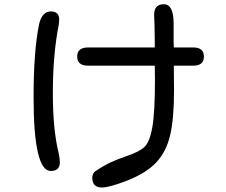

<svg xmlns="http://www.w3.org/2000/svg" viewBox="-20 -792 1040 885"><path d="M405.3 27.3Q405.3 9.8 417 -1Q457 -28.3 489.7 -43.5Q522.5 -58.6 565.4 -73.2Q621.1 -91.8 645.5 -114.3Q669.9 -136.7 682.1 -205.6Q694.3 -274.4 694.3 -425.8L693.4 -489.3H385.7Q335.9 -489.3 335.9 -531.2Q335.9 -573.2 385.7 -573.2H693.4V-595.7L692.4 -668.9L690.4 -723.6Q690.4 -772.5 735.4 -772.5Q779.3 -772.5 780.3 -686.5V-598.6L781.2 -573.2H871.1Q919.9 -573.2 919.9 -531.2Q919.9 -489.3 871.1 -489.3H781.2L782.2 -375Q782.2 -247.1 764.6 -170.4Q747.1 -93.8 700.7 -43.9Q654.3 5.9 564.5 41Q482.4 72.3 450.2 72.3Q405.3 72.3 405.3 27.3ZM160.2 -680.7Q173.8 -739.3 214.8 -739.3Q252.9 -739.3 252.9 -701.2L251 -678.7Q223.6 -542 223.6 -362.3Q223.6 -195.3 250 -87.9Q255.9 -60.5 255.9 -43.9Q255.9 -3.9 213.9 -3.9Q134.8 -3.9 134.8 -344.7Q134.8 -556.6 160.2 -680.7Z"/></svg>

Font: jf-openhuninn-2.0
Style: Regular
Weight: 400
Designer: [Kosugi Maru]
Designed by MOTOYA      

[Varela Round]
Joe Prince (Latin component); Avraham Cornfeld (Hebrew component)
Foundry: justfont CO.,LTD.
Version: 2.0